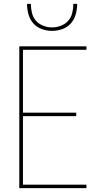

<svg xmlns="http://www.w3.org/2000/svg" viewBox="-20 -975 540 995"><path d="M80 0V-735H428V-717H99V-391H375V-373H99V-18H428V0ZM250 -815Q223 -815 196.5 -824.5Q170 -834 152.5 -854Q135 -874 127.5 -901Q120 -928 120 -955H140Q140 -932 145.5 -908.5Q151 -885 166.5 -867.5Q182 -850 204.5 -841.5Q227 -833 250 -833Q273 -833 295.5 -841.5Q318 -850 333.5 -867.5Q349 -885 354.5 -908.5Q360 -932 360 -955H380Q380 -928 372.5 -901Q365 -874 347.5 -854Q330 -834 303.5 -824.5Q277 -815 250 -815Z"/></svg>

Font: Iosevka Term Curly Thin
Style: Regular
Weight: 100
Designer: Belleve Invis
Foundry: Belleve Invis
Version: Version 32.3.0